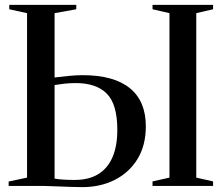

<svg xmlns="http://www.w3.org/2000/svg" viewBox="-20 -763 912 788"><path d="M318 5Q299 5 270 4Q241 3 210.5 1.8Q180 0.5 155.5 0H15.5V-18L91 -34V-709L18 -725V-743H293V-725L204 -709V-445Q234 -448.5 263 -451.5Q292 -454.5 319.5 -454.5Q447 -454.5 512.8 -401.2Q578.5 -348 578.5 -244.5Q578.5 -166 544.2 -110.2Q510 -54.5 451 -24.8Q392 5 318 5ZM286 -24.5Q344.5 -24.5 383.2 -48.2Q422 -72 441.8 -118Q461.5 -164 461.5 -230Q461.5 -335.5 418.2 -378.8Q375 -422 292 -422Q267 -422 246 -419.8Q225 -417.5 204 -414V-30Q216 -27.5 237.8 -26Q259.5 -24.5 286 -24.5ZM675.5 -34V-709L606 -725V-743H854.5V-725L785.5 -709V-34L854.5 -18.5V0H606V-18.5Z"/></svg>

Font: Merriweather 144pt
Style: Regular
Weight: 400
Version: Version 2.100